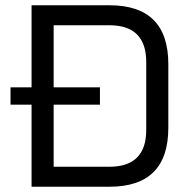

<svg xmlns="http://www.w3.org/2000/svg" viewBox="-20 -710 730 730"><path d="M20 -312V-378H100V-690H396Q620 -690 620 -466V-224Q620 0 396 0H100V-312ZM184 -76H396Q536 -76 536 -216V-474Q536 -614 396 -614H184V-378H360V-312H184Z"/></svg>

Font: Oxanium
Style: Regular
Weight: 400
Designer: Severin Meyer
Version: Version 1.001